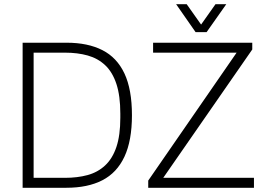

<svg xmlns="http://www.w3.org/2000/svg" viewBox="-20 -888 1253 908"><path d="M87 0V-686H295Q395 -686 464 -651Q533 -616 568.5 -540.5Q604 -465 604 -343Q604 -223 568.5 -147Q533 -71 464 -35.5Q395 0 294 0ZM139 -47H287Q346 -47 394 -60Q442 -73 477 -105.5Q512 -138 530.5 -193Q549 -248 549 -331V-351Q549 -435 530.5 -491Q512 -547 477.5 -579.5Q443 -612 395 -625.5Q347 -639 287 -639H139ZM681 0V-34L1099 -639H704V-686H1173V-654L752 -47H1181V0ZM813 -868H863L945 -752H917L999 -868H1050L957 -736H905Z"/></svg>

Font: Archivo SemiCondensed Thin
Style: Regular
Weight: 250
Width: 4
Designer: Hector Gatti
Foundry: Omnibus-Type
Version: Version 2.001